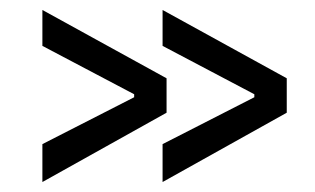

<svg xmlns="http://www.w3.org/2000/svg" viewBox="-20 -455 632 385"><path d="M306 -435 555 -298V-229L306 -90V-166L490 -260V-266L306 -363ZM65 -435 314 -298V-229L65 -90V-166L249 -260V-266L65 -363Z"/></svg>

Font: Uncial Antiqua
Style: Regular
Weight: 400
Designer: Astigmatic (AOETI)
Foundry: Astigmatic (AOETI)
Version: Version 1.000